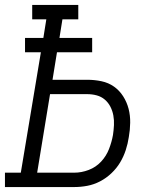

<svg xmlns="http://www.w3.org/2000/svg" viewBox="-33 -755 653 775"><path d="M-13 0V-58H51L132 -544H68V-602H142L154 -677H97V-735H283V-677H219L207 -602H339V-544H197L179 -433H319Q349 -433 377 -427Q405 -421 427 -405.5Q449 -390 464 -366.5Q479 -343 486 -316Q493 -289 492.5 -259.5Q492 -230 487 -202Q483 -175 474.5 -149Q466 -123 452 -99.5Q438 -76 417 -56Q396 -36 371 -23Q346 -10 319.5 -5Q293 0 267 0ZM267 -58Q296 -58 325 -69Q354 -80 375 -102.5Q396 -125 407 -153.5Q418 -182 423 -210Q426 -230 427 -250Q428 -270 424.5 -289Q421 -308 412.5 -324.5Q404 -341 390 -353Q376 -365 357.5 -370Q339 -375 319 -375H169L117 -58Z"/></svg>

Font: Iosevka Curly Slab LtExObl
Style: Regular
Weight: 300
Width: 7
Italic angle: -9°
Monospace: yes
Designer: Belleve Invis
Foundry: Belleve Invis
Version: Version 11.1.0; ttfautohint (v1.8.3)